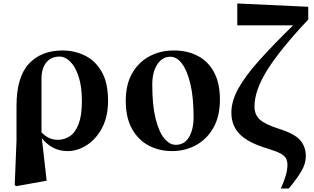

<svg xmlns="http://www.w3.org/2000/svg" viewBox="-20 -854 1812 1107"><path d="M64.9 212.9 75.2 -44.9V-242.2Q75.2 -410.2 146.7 -486.6Q218.3 -563 339.8 -563Q409.2 -563 469 -533.9Q528.8 -504.9 565.9 -441.2Q603 -377.4 603 -272.9Q603 -181.6 568.6 -116.7Q534.2 -51.8 480.5 -17.3Q426.8 17.1 370.1 17.1Q321.8 17.1 284.4 -3.4Q247.1 -23.9 221.2 -57.1L249 188L74.2 219.2ZM219.2 -90.8Q236.3 -72.3 260 -60.1Q283.7 -47.9 313 -47.9Q352.5 -47.9 384 -69.6Q415.5 -91.3 433.8 -140.1Q452.1 -189 452.1 -271Q452.1 -356 433.1 -413.1Q414.1 -470.2 384.8 -499Q355.5 -527.8 324.2 -527.8Q274.4 -527.8 247.1 -494.1Q219.7 -460.4 219.2 -401.9Z M972.2 17.1Q897.5 17.1 836.9 -15.1Q776.4 -47.4 740.7 -111.8Q705.1 -176.3 705.1 -272.9Q705.1 -367.2 742.2 -431.6Q779.3 -496.1 842 -529.5Q904.8 -563 981.9 -563Q1061 -563 1120.8 -531.5Q1180.7 -500 1214.4 -437Q1248 -374 1248 -279.8Q1248 -183.6 1210.4 -117.4Q1172.9 -51.3 1110.1 -17.1Q1047.4 17.1 972.2 17.1ZM993.2 -19Q1043.5 -19 1069.8 -63.5Q1096.2 -107.9 1096.2 -179.2Q1096.2 -290.5 1078.1 -368.2Q1060.1 -445.8 1029.8 -486.3Q999.5 -526.9 962.9 -526.9Q915.5 -526.9 886.7 -482.4Q857.9 -438 857.9 -366.2Q857.9 -247.6 877 -170.7Q896 -93.8 926.8 -56.4Q957.5 -19 993.2 -19Z M1599.1 232.9Q1617.2 193.4 1627.2 159.4Q1637.2 125.5 1637.2 97.2Q1637.2 75.2 1629.4 59.6Q1621.6 43.9 1596.9 30.8Q1572.3 17.6 1521 2Q1412.6 -30.3 1363.3 -79.3Q1314 -128.4 1314 -205.1Q1314 -270.5 1353.5 -342.5Q1393.1 -414.6 1472.2 -503.2Q1551.3 -591.8 1669.9 -708H1348.1V-834L1757.3 -814.9V-741.2Q1599.1 -573.7 1523.2 -453.9Q1447.3 -334 1447.3 -240.2Q1447.3 -192.9 1477.8 -164.8Q1508.3 -136.7 1590.3 -110.8Q1679.2 -82.5 1711.2 -45.2Q1743.2 -7.8 1743.2 45.9Q1743.2 90.3 1717 134Q1690.9 177.7 1645 232.9Z"/></svg>

Font: Source Han Serif TW Heavy
Style: Regular
Weight: 900
Designer: Ryoko NISHIZUKA Ë•øÂ°öÊ∂ºÂ≠ê (kana & ideographs); Frank Grie√ühammer (Latin, Greek & Cyrillic); Wenlong ZHANG Âº†ÊñáÈæô 
Foundry: Adobe
Version: Version 2.003;hotconv 1.1.1;makeotfexe 2.6.0